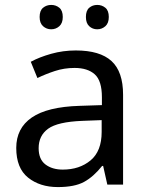

<svg xmlns="http://www.w3.org/2000/svg" viewBox="-20 -750 601 780"><path d="M288 -545Q386 -545 433 -502Q480 -459 480 -365V0H416L399 -76H395Q360 -32 321.5 -11Q283 10 215 10Q142 10 94 -28.5Q46 -67 46 -149Q46 -229 109 -272.5Q172 -316 303 -320L394 -323V-355Q394 -422 365 -448Q336 -474 283 -474Q241 -474 203 -461.5Q165 -449 132 -433L105 -499Q140 -518 188 -531.5Q236 -545 288 -545ZM314 -259Q214 -255 175.5 -227Q137 -199 137 -148Q137 -103 164.5 -82Q192 -61 235 -61Q303 -61 348 -98.5Q393 -136 393 -214V-262ZM141 -681Q141 -707 155 -718.5Q169 -730 188 -730Q207 -730 221 -718.5Q235 -707 235 -681Q235 -656 221 -643.5Q207 -631 188 -631Q169 -631 155 -643.5Q141 -656 141 -681ZM329 -681Q329 -707 342.5 -718.5Q356 -730 375 -730Q394 -730 408 -718.5Q422 -707 422 -681Q422 -656 408 -643.5Q394 -631 375 -631Q356 -631 342.5 -643.5Q329 -656 329 -681Z"/></svg>

Font: Noto Sans Inscriptional Pahlavi
Style: Regular
Weight: 400
Designer: Monotype Design Team
Foundry: Monotype Imaging Inc.
Version: Version 2.003; ttfautohint (v1.8.4.7-5d5b)